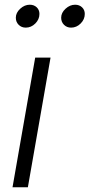

<svg xmlns="http://www.w3.org/2000/svg" viewBox="-20 -793 379 813"><path d="M98 0H33L129 -549H194ZM47 -718Q47 -739 65.5 -756Q84 -773 106 -773Q124 -773 135.5 -762Q147 -751 147 -734Q147 -711 129.5 -693.5Q112 -676 89 -676Q71 -676 59 -688Q47 -700 47 -718ZM239 -718Q239 -739 257.5 -756Q276 -773 298 -773Q316 -773 327.5 -762Q339 -751 339 -734Q339 -711 321.5 -693.5Q304 -676 281 -676Q263 -676 251 -688Q239 -700 239 -718Z"/></svg>

Font: Open Sauce Sans Light Italic
Style: Regular
Weight: 300
Italic angle: -10°
Designer: Alfredo Marco Pradil
Foundry: Creative Sauce Fz LLC
Version: Version 1.477